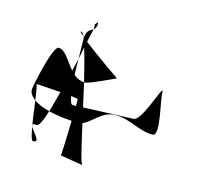

<svg xmlns="http://www.w3.org/2000/svg" viewBox="-70 -781 571 557"><g transform="rotate(15 215.0 -502.5)"><path d="M24 -472C24 -460 31 -451 42 -443C38 -470 35 -490 32 -490C32 -490 71 -488 106 -485C100 -462 95 -441 89 -423C113 -417 139 -414 159 -413C158 -366 156 -311 155 -308L222 -297C216 -303 205 -353 191 -415C218 -425 238 -462 278 -462C324 -462 354 -435 396 -435C421 -435 392 -533 392 -561C392 -593 357 -465 331 -465C321 -465 230 -461 181 -459C176 -483 170 -507 165 -530C153 -531 142 -536 133 -544C132 -561 132 -577 132 -592C129 -580 126 -567 123 -554C103 -577 89 -608 68 -608C50 -608 24 -479 24 -472ZM42 -443C54 -434 71 -428 89 -423C80 -393 71 -374 64 -375C56 -376 53 -375 52 -373C48 -395 45 -421 42 -443ZM52 -373C51 -371 52 -370 53 -367C53 -369 52 -371 52 -373ZM53 -367C60 -353 90 -327 66 -327C61 -327 57 -344 53 -367ZM129 -658C125 -666 122 -670 119 -670C115 -670 120 -666 129 -658ZM129 -658 131 -656C133 -680 144 -680 152 -686C149 -675 147 -662 143 -646C183 -615 254 -566 254 -566C254 -566 179 -530 167 -530H165C156 -568 147 -602 139 -628C137 -617 135 -604 132 -592C131 -620 131 -642 131 -646V-652C130 -654 130 -656 129 -658ZM139 -482C151 -481 160 -479 160 -478V-458H150C145 -458 142 -467 139 -482ZM152 -686C156 -689 160 -694 160 -705C160 -713 156 -705 152 -701Z"/></g></svg>

Font: Alpina
Style: Regular
Weight: 400
Version: Version 0.9